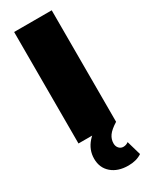

<svg xmlns="http://www.w3.org/2000/svg" viewBox="-239 -752 828 1044"><g transform="rotate(-30 175.0 -230.0)"><path d="M57 0V-700H293V0ZM233 240Q168 240 128.5 206Q89 172 89 115Q89 59 127.5 15.5Q166 -28 233 -51L293 0Q253 25 237.5 47Q222 69 222 95Q222 114 233 126Q244 138 260 138Q278 138 292 127L318 217Q284 240 233 240Z"/></g></svg>

Font: Montserrat Black
Style: Regular
Weight: 900
Designer: Julieta Ulanovsky
Foundry: Julieta Ulanovsky
Version: Version 9.000; ttfautohint (v1.8.4.7-5d5b)